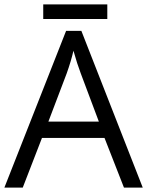

<svg xmlns="http://www.w3.org/2000/svg" viewBox="-20 -858 673 878"><path d="M432.1 -301.8 349.1 -522.9Q333 -564.9 315.9 -626Q305.2 -579.1 285.2 -522.9L201.2 -301.8ZM546.9 0 458 -227.1H171.9L84 0H0L282.2 -716.8H352.1L632.8 0ZM177.7 -837.9H470.7V-771H177.7Z"/></svg>

Font: OpenSans
Style: Regular
Weight: 400
Foundry: Ascender Corporation
Version: Version 1.10